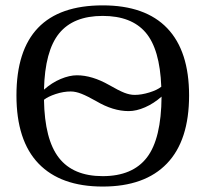

<svg xmlns="http://www.w3.org/2000/svg" viewBox="-20 -682 762 712"><path d="M41 -328.1Q41 -662.1 360.8 -662.1Q519 -662.1 600.1 -577.4Q681.2 -492.7 681.2 -328.1Q681.2 -161.1 599.1 -75.7Q517.1 9.8 360.8 9.8Q205.1 9.8 123 -75.4Q41 -160.6 41 -328.1ZM457 -270Q399.4 -270 337.4 -306.6Q304.7 -325.2 282.7 -334Q260.7 -342.8 242.2 -342.8Q215.3 -342.8 186.5 -333.3Q157.7 -323.7 143.1 -312Q145.5 -164.6 198.5 -96.7Q251.5 -28.8 360.8 -28.8Q471.7 -28.8 524.9 -98.1Q578.1 -167.5 579.1 -323.7Q550.3 -298.3 518.1 -284.2Q485.8 -270 457 -270ZM360.8 -623Q252 -623 199.2 -558.1Q146.5 -493.2 143.1 -349.6Q172.4 -375.5 205.1 -389.2Q237.8 -402.8 265.1 -402.8Q321.3 -402.8 384.8 -366.7Q420.4 -346.2 440.9 -338.1Q461.4 -330.1 479.5 -330.1Q504.4 -330.1 533.7 -339.1Q563 -348.1 578.1 -360.4Q572.8 -500 520 -561.5Q467.3 -623 360.8 -623Z"/></svg>

Font: Liberation Serif
Style: Regular
Weight: 400
Designer: Steve Matteson
Foundry: Ascender Corporation
Version: Version 2.1.5